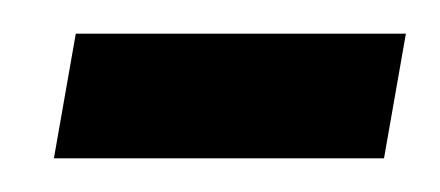

<svg xmlns="http://www.w3.org/2000/svg" viewBox="-20 -295 261 114"><path d="M12 -201 25 -275H221L208 -201Z"/></svg>

Font: Von Book
Style: Italic
Weight: 400
Version: Version 4.000; ttfautohint (v1.8.4.7-5d5b)